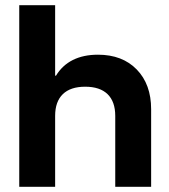

<svg xmlns="http://www.w3.org/2000/svg" viewBox="-20 -720 653 740"><path d="M54.2 0V-700H192.5V-428.3H195.8Q220 -468.3 260.8 -488.8Q301.7 -509.2 357.5 -509.2Q451.7 -509.2 507.1 -452.1Q562.5 -395 562.5 -299.2V0H424.2V-273.3Q424.2 -328.3 394.6 -357.1Q365 -385.8 308.3 -385.8Q251.7 -385.8 222.1 -357.1Q192.5 -328.3 192.5 -273.3V0Z"/></svg>

Font: Funnel Display
Style: Bold
Weight: 700
Designer: NORD ID, Kristian Moeller
Foundry: Dicotype
Version: Version 1.000